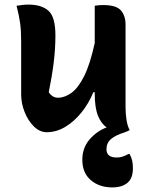

<svg xmlns="http://www.w3.org/2000/svg" viewBox="-20 -565 640 835"><path d="M104 -545Q161 -545 191 -518Q221 -491 221 -411Q221 -353 213.5 -292.5Q206 -232 192 -164Q208 -140 232 -140Q261 -140 290.5 -161Q320 -182 346 -234Q372 -286 392 -378V-540Q404 -542 412 -542.5Q420 -543 430 -543Q485 -543 505.5 -520Q526 -497 526 -458V-99Q526 -72 530 -45Q534 -18 543 -1L545 0Q538 5 521 11Q482 23 462.5 40Q443 57 443 84Q443 120 488 120Q502 120 513.5 116Q525 112 538 105H544Q552 121 555 134.5Q558 148 558 167Q558 210 534.5 230Q511 250 468 250Q412 250 375 218.5Q338 187 338 130Q338 78 369.5 41.5Q401 5 444 -11Q420 -27 406 -62Q392 -97 392 -158V-164H386Q366 -115 334 -75.5Q302 -36 263.5 -13Q225 10 183 10Q153 10 127.5 -15Q102 -40 87 -78Q72 -116 72 -154V-386Q72 -432 67.5 -464.5Q63 -497 52 -540Q66 -542 78 -543.5Q90 -545 104 -545Z"/></svg>

Font: Recursive Sn Csl St
Style: Bold
Weight: 700
Version: Version 1.079;hotconv 1.0.112;makeotfexe 2.5.65598; ttfautoh